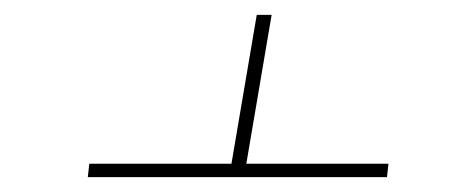

<svg xmlns="http://www.w3.org/2000/svg" viewBox="-20 -569 640 258"><path d="M98 -331 100 -349H291L325 -549H345L311 -349H502L500 -331Z"/></svg>

Font: Iosevka Aile Thin
Style: Italic
Weight: 100
Italic angle: -9°
Designer: Belleve Invis
Foundry: Belleve Invis
Version: Version 31.1.0; ttfautohint (v1.8.4)